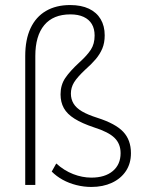

<svg xmlns="http://www.w3.org/2000/svg" viewBox="-20 -733 574 761"><path d="M342 8Q312 8 282.5 0.5Q253 -7 228.5 -20.5Q204 -34 185 -53L203 -85Q234 -57 270 -43Q306 -29 342 -29Q396 -29 427 -55Q458 -81 458 -126Q458 -163 434 -186.5Q410 -210 353 -228Q305 -244 275.5 -262.5Q246 -281 233 -304.5Q220 -328 220 -359Q220 -396 238.5 -423.5Q257 -451 295 -486Q325 -513 340 -536Q355 -559 355 -592Q355 -619 344 -637.5Q333 -656 311.5 -666Q290 -676 259 -676Q191 -676 155.5 -633.5Q120 -591 120 -511V0H80V-511Q80 -576 101 -621Q122 -666 162 -689.5Q202 -713 258 -713Q302 -713 332.5 -698.5Q363 -684 379 -657Q395 -630 395 -593Q395 -563 385.5 -540.5Q376 -518 359 -498Q342 -478 319 -458Q286 -427 273.5 -406.5Q261 -386 261 -362Q261 -340 271.5 -322.5Q282 -305 305 -291.5Q328 -278 366 -266Q438 -243 468.5 -210.5Q499 -178 499 -126Q499 -85 479 -55Q459 -25 423.5 -8.5Q388 8 342 8Z"/></svg>

Font: Nunito Sans 12pt ExtraLight SemiCondensed
Style: Regular
Weight: 200
Width: 4
Version: Version 3.101;gftools[0.9.27]